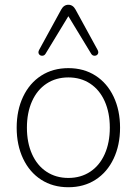

<svg xmlns="http://www.w3.org/2000/svg" viewBox="-20 -778 574 806"><path d="M50 -242Q50 -315 77 -372Q104 -429 153 -460.5Q202 -492 267 -492Q332 -492 381 -460.5Q430 -429 457 -372Q484 -315 484 -242Q484 -169 457 -112Q430 -55 381 -23.5Q332 8 267 8Q202 8 153 -23.5Q104 -55 77 -112Q50 -169 50 -242ZM441 -242Q441 -305 419.5 -353Q398 -401 358.5 -427Q319 -453 267 -453Q215 -453 175.5 -427Q136 -401 114.5 -353Q93 -305 93 -242Q93 -179 114.5 -131Q136 -83 175.5 -57Q215 -31 267 -31Q319 -31 358.5 -57Q398 -83 419.5 -131Q441 -179 441 -242ZM363 -552 267 -710 171 -552Q166 -544 157 -544Q148 -544 143.5 -551Q139 -558 144 -568L237 -738Q248 -758 267 -758Q286 -758 297 -738L390 -568Q395 -558 390.5 -551Q386 -544 377 -544Q368 -544 363 -552Z"/></svg>

Font: SN Pro Thin
Style: Regular
Weight: 200
Designer: Tobias Whetton
Foundry: Supernotes
Version: Version 1.003;Glyphs 3.3 (3324)